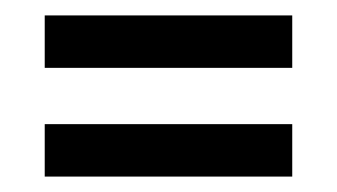

<svg xmlns="http://www.w3.org/2000/svg" viewBox="-20 -347 437 249"><path d="M38 -259V-327H359V-259ZM38 -118V-186H359V-118Z"/></svg>

Font: Darker Grotesque Light
Style: Bold
Weight: 700
Version: Version 1.000;gftools[0.9.28]